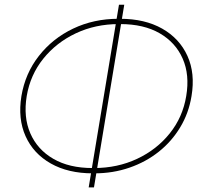

<svg xmlns="http://www.w3.org/2000/svg" viewBox="-20 -771 870 814"><path d="M373.5 -36.1Q269 -36.1 195.3 -77.9Q121.6 -119.6 88.4 -193.6Q55.2 -267.6 70.8 -363.8Q86.9 -460 144.8 -533.9Q202.6 -607.9 290 -649.7Q377.4 -691.4 481.9 -691.4H488.8Q593.8 -691.4 667.5 -649.7Q741.2 -607.9 774.7 -533.9Q808.1 -460 792 -363.8Q780.3 -291.5 744.1 -231.4Q708 -171.4 653.1 -127.7Q598.1 -84 528.6 -60.1Q459 -36.1 380.4 -36.1ZM372.1 -58.6H378.9Q478 -58.6 561.3 -97.7Q644.5 -136.7 699.7 -205.6Q754.9 -274.4 769.5 -363.8Q784.7 -453.6 754.6 -522.2Q724.6 -590.8 657 -629.9Q589.4 -668.9 490.2 -668.9H483.4Q384.8 -668.9 301.8 -629.9Q218.8 -590.8 163.6 -522.2Q108.4 -453.6 93.3 -363.8Q78.6 -274.4 108.6 -205.6Q138.7 -136.7 206.1 -97.7Q273.4 -58.6 372.1 -58.6ZM356 23.4 484.4 -751H506.8L378.4 23.4Z"/></svg>

Font: Inter 24pt Thin
Style: Italic
Weight: 250
Italic angle: -9.3988°
Version: Version 4.001;git-66647c0bb